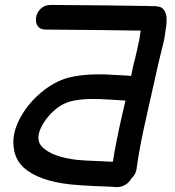

<svg xmlns="http://www.w3.org/2000/svg" viewBox="-20 -735 709 779"><path d="M452 24Q470 25 487 15.5Q504 6 513 -11Q531 -27 534 -49Q545 -134 574 -261Q578 -280 596 -359Q614 -437 623 -479Q624 -481 632 -516Q640 -550 646 -574Q652 -610 655 -633Q656 -649 656 -660Q655 -682 645 -695Q637 -706 624 -708Q623 -708 622.5 -708Q622 -708 621 -708L618 -709Q615 -709 612 -710H597Q582 -711 553 -711Q507 -712 415 -713Q248 -715 187 -715Q161 -715 145.5 -700Q130 -685 126.5 -665Q123 -645 132.5 -630Q142 -615 166 -615Q226 -615 393 -613Q485 -612 529 -611H551Q549 -597 545 -573Q542 -558 537 -536Q532 -514 528 -497Q524 -480 523 -479L512 -427Q503 -428 484 -429Q465 -430 444.5 -431Q424 -432 411 -433Q315 -436 251 -418Q198 -402 148.5 -361Q99 -320 69 -269Q47 -233 38.5 -196.5Q30 -160 38 -122Q46 -84 75 -56Q136 -1 264 13Q302 17 364 20Q429 22 452 24ZM438 -79Q423 -79 389 -81Q328 -83 296 -86Q196 -97 154 -136Q117 -170 155 -233Q174 -265 203 -289.5Q232 -314 261 -322Q307 -336 386 -333L441 -330Q476 -328 489 -327Q485 -308 481 -291.5Q477 -275 474 -262Q450 -156 438 -79Z"/></svg>

Font: Balsamiq Sans
Style: Italic
Weight: 400
Italic angle: -12°
Designer: Michael Angeles
Foundry: Balsamiq SRL
Version: Version 1.020; ttfautohint (v1.8.4.7-5d5b);gftools[0.9.26]